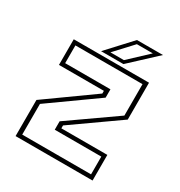

<svg xmlns="http://www.w3.org/2000/svg" viewBox="-163 -803 862 918"><g transform="rotate(30 267.5 -344.0)"><path d="M79 -22H459V-120H202V-166.5L456.5 -345V-518.5H86V-420.5H336V-374.5L79 -191.5ZM55 0V-199.5L312.5 -383.5V-398.5H64.5V-540H480V-336.5L226 -157.5V-141.5H480V0ZM206 -556 328 -688H471.5L329.5 -556ZM247.5 -573.5H322L425.5 -670.5H337.5Z"/></g></svg>

Font: Tourney Thin ExtraLight
Style: Regular
Weight: 250
Version: Version 1.015